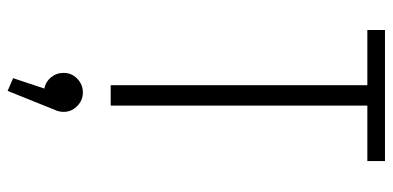

<svg xmlns="http://www.w3.org/2000/svg" viewBox="-276 -464 1003 490"><g transform="rotate(90 225.0 -218.5)"><path d="M390.5 -700V-655H249V0H197V-655H56V-700ZM265 120Q265 132.5 259.5 143.5L211.5 263L179 249L205.5 169.5Q188 166 176.8 152.2Q165.5 138.5 165.5 120Q165.5 100 180.2 85.5Q195 71 215.5 71Q235.5 71 250.2 85.5Q265 100 265 120Z"/></g></svg>

Font: League Mono Condensed UltraLight
Style: Regular
Weight: 200
Width: 1
Designer: Tyler Finck
Foundry: The League of Moveable Type / Tyler Finck
Version: Version 2.210